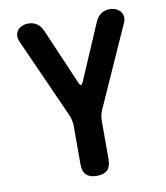

<svg xmlns="http://www.w3.org/2000/svg" viewBox="-84 -630 767 889"><g transform="rotate(-10 300.0 -185.0)"><path d="M300 190Q266.5 190 250.2 173.7Q234 157.5 234 124V-55.4Q234 -69.8 231 -83.2Q228 -96.6 222.3 -109.7L54.1 -485.5Q47.3 -501.1 49 -515Q50.7 -528.9 58.5 -538.7Q66.3 -548.5 79.6 -554.2Q92.8 -560 107.8 -560Q131.7 -560 149 -548.4Q166.3 -536.8 178 -509.9L289.3 -250.6Q295 -237.5 300 -237.5Q305 -237.5 310.7 -250.6L422 -509.9Q433.7 -536.8 451 -548.4Q468.3 -560 492.2 -560Q507.2 -560 520.4 -554.2Q533.7 -548.5 541.5 -538.7Q549.3 -528.9 551.2 -515Q553 -501.1 545.9 -485.5L377.7 -109.7Q372 -96.6 369 -83.2Q366 -69.8 366 -55.4V124Q366 157.5 349.8 173.7Q333.5 190 300 190Z"/></g></svg>

Font: Maple Mono
Style: Regular
Weight: 400
Monospace: yes
Designer: subframe7536
Version: Version 7.300